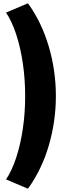

<svg xmlns="http://www.w3.org/2000/svg" viewBox="-20 -895 403 1175"><path d="M151 260 17 203Q53 149.5 79.2 69.5Q105.5 -10.5 119.8 -107.2Q134 -204 134 -307Q134 -410.5 119.8 -507.2Q105.5 -604 79.2 -684.2Q53 -764.5 17 -818L151 -875Q234 -760.5 278 -612Q322 -463.5 322 -307Q322 -154 279 -5.8Q236 142.5 151 260Z"/></svg>

Font: Spartan Thin Black
Style: Regular
Weight: 900
Version: Version 1.004